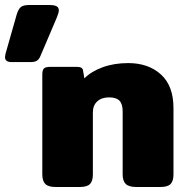

<svg xmlns="http://www.w3.org/2000/svg" viewBox="-29 -747 751 767"><path d="M-9 -519Q-9 -522 -7 -532L38 -690Q45 -712 55 -719.5Q65 -727 88 -727H168Q188 -727 197 -722Q206 -717 206 -706Q206 -696 198 -677L132 -522Q127 -510 118.5 -504.5Q110 -499 93 -499H17Q-9 -499 -9 -519ZM140 -50V-449Q140 -467 146.5 -473.5Q153 -480 174 -480H277Q289 -480 295.5 -476.5Q302 -473 303 -464L308 -434Q336 -462 381.5 -478.5Q427 -495 483 -495Q564 -495 614 -449.5Q664 -404 664 -315V-50Q664 -24 652.5 -12Q641 0 612 0H515Q486 0 473.5 -12Q461 -24 461 -50V-302Q461 -332 448 -345Q435 -358 407 -358Q377 -358 359.5 -342Q342 -326 342 -298V-50Q342 -24 330.5 -12Q319 0 290 0H193Q164 0 152 -12Q140 -24 140 -50Z"/></svg>

Font: Mitr SemiBold
Style: Regular
Weight: 600
Designer: Thanarat Vachiruckul
Foundry: Cadson Demak
Version: Version 1.003